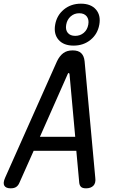

<svg xmlns="http://www.w3.org/2000/svg" viewBox="-45 -1014 665 1044"><path d="M386 -19 370 -194H138L60 -19Q54 -5 43 2.5Q32 10 13 10Q-13 10 -21.5 -4.5Q-30 -19 -17 -48L265 -681Q279 -710 299 -725Q319 -740 350 -740Q381 -740 396.5 -725Q412 -710 415 -681L473 -48Q477 -19 463 -4.5Q449 10 423 10Q404 10 396 2.5Q388 -5 386 -19ZM364 -270 333 -611Q332 -617 328.5 -617Q325 -617 323 -611L172 -270ZM355 -766Q301 -766 273.5 -797.5Q246 -829 255 -880Q264 -931 302.5 -962.5Q341 -994 395 -994Q449 -994 476.5 -962.5Q504 -931 495 -880Q486 -829 447.5 -797.5Q409 -766 355 -766ZM364 -819Q391 -819 410.5 -835.5Q430 -852 435 -880Q440 -908 426.5 -925Q413 -942 386 -942Q359 -942 339.5 -925Q320 -908 315 -880Q310 -852 323.5 -835.5Q337 -819 364 -819Z"/></svg>

Font: Maple Mono NL
Style: Italic
Weight: 400
Italic angle: -10°
Monospace: yes
Designer: subframe7536
Version: Version 7.000